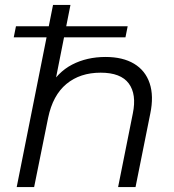

<svg xmlns="http://www.w3.org/2000/svg" viewBox="-20 -762 707 782"><path d="M36 -610 45 -655H500L491 -610ZM410 -530Q480 -530 526 -502.5Q572 -475 589.5 -423Q607 -371 592 -299L532 0H461L521 -300Q537 -378 504.5 -422Q472 -466 390 -466Q306 -466 250.5 -420Q195 -374 176 -282L119 0H48L196 -742H267L194 -374L176 -400Q214 -468 274 -499Q334 -530 410 -530Z"/></svg>

Font: MOST Montserrat
Style: Italic
Weight: 400
Italic angle: -11.3°
Designer: Julieta Ulanovsky
Foundry: Julieta Ulanovsky
Version: Version 8.000;March 11, 2024;FontCreator 15.0.0.2926 64-bit